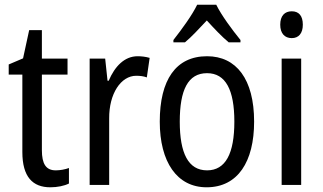

<svg xmlns="http://www.w3.org/2000/svg" viewBox="-20 -786 1371 816"><path d="M217 -62C175 -62 158 -90 158 -148V-469H267V-537H158V-658H104L78 -538L17 -512V-469H75V-140C75 -34 119 10 194 10C224 10 253 4 273 -6V-72C257 -66 236 -62 217 -62Z M565 -547C509 -547 468 -504 442 -443H437L427 -537H361V0H444V-282C443 -388 494 -464 559 -464C575 -464 591 -462 604 -457L616 -540C599 -545 581 -547 565 -547Z M899 -766H818C797 -722 753 -662 717 -616V-606H766C794 -629 826 -664 859 -699C891 -664 922 -631 952 -606H1002V-616C967 -659 921 -721 899 -766ZM1060 -269C1060 -450 984 -547 860 -547C727 -547 659 -446 659 -269C659 -98 732 10 858 10C991 10 1060 -99 1060 -269ZM744 -269C744 -404 779 -475 860 -475C939 -475 976 -404 976 -269C976 -134 939 -62 860 -62C780 -62 744 -135 744 -269Z M1220 -738C1190 -738 1171 -719 1171 -681C1171 -644 1190 -624 1220 -624C1249 -624 1267 -644 1267 -681C1267 -719 1250 -738 1220 -738ZM1260 -537H1177V0H1260Z"/></svg>

Font: Noto Sans Sinhala Condensed
Style: Regular
Weight: 400
Width: 3
Designer: Jelle Bosma - Monotype Design Team
Foundry: Monotype Imaging Inc.
Version: Version 2.006